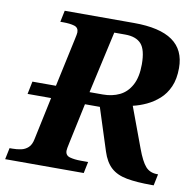

<svg xmlns="http://www.w3.org/2000/svg" viewBox="-103 -795 889 876"><g transform="rotate(10 342.0 -357.0)"><path d="M-23 0 -12 -53H1Q22 -53 41 -57Q60 -61 74 -74Q88 -87 93 -113L135 -311H26L38 -370H147L195 -593Q198 -607 199.5 -615Q201 -623 201 -627Q201 -649 181 -655Q161 -661 129 -661H116L127 -714H448Q568 -714 627 -672.5Q686 -631 686 -547Q686 -496 670 -460Q654 -424 627.5 -400.5Q601 -377 570 -362.5Q539 -348 508 -341L577 -155Q598 -98 618 -75.5Q638 -53 672 -53H676L665 0H655Q586 0 540 -8.5Q494 -17 466.5 -42Q439 -67 424 -114L361 -310H292L253 -127Q249 -109 247.5 -100Q246 -91 246 -87Q246 -65 267 -59Q288 -53 319 -53H352L341 0ZM365 -368Q408 -368 442 -384.5Q476 -401 496 -438Q516 -475 516 -534Q516 -602 492 -628.5Q468 -655 418 -655H367L303 -368Z"/></g></svg>

Font: Noto Serif
Style: Italic
Weight: 400
Italic angle: -12°
Designer: Monotype Design Team
Foundry: Monotype Imaging Inc.
Version: Version 2.013